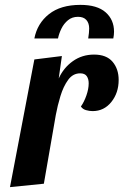

<svg xmlns="http://www.w3.org/2000/svg" viewBox="-20 -754 507 788"><path d="M21 14 121 -510 234 -524 221 -432Q241 -476 279 -503Q317 -530 366 -530Q417 -530 442 -500.5Q467 -471 467 -426Q467 -373 437 -335.5Q407 -298 360 -298Q347 -298 333 -302Q319 -306 312 -317Q325 -335 334.5 -362Q344 -389 344 -412Q344 -430 336 -441.5Q328 -453 309 -453Q279 -453 259.5 -426Q240 -399 228 -359.5Q216 -320 209 -282L160 0ZM121 -596Q133 -658 181 -696Q229 -734 310 -734Q379 -734 413.5 -703.5Q448 -673 448 -624Q448 -611 445 -596H342Q346 -621 346 -637Q346 -659 334.5 -672Q323 -685 300 -685Q276 -685 259 -671Q242 -657 232 -636.5Q222 -616 218 -596Z"/></svg>

Font: Sansita Swashed Medium
Style: Regular
Weight: 500
Designer: Pablo Cosgaya
Foundry: Omnibus-Type
Version: Version 1.003; ttfautohint (v1.8.3)